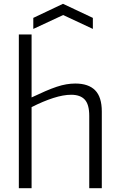

<svg xmlns="http://www.w3.org/2000/svg" viewBox="-20 -989 631 1009"><path d="M155 -895 311 -969 468 -895V-837L312 -910L155 -837ZM79 -808H146V-477Q186 -496 218.5 -510Q251 -524 278 -533Q305 -542 329 -546Q353 -550 376 -550Q445 -550 480 -514.5Q515 -479 515 -403V0H449V-380Q449 -440 425.5 -465.5Q402 -491 354 -491Q313 -491 260 -474Q207 -457 146 -426V0H79Z"/></svg>

Font: Encode Sans Normal
Style: Light
Weight: 300
Designer: Pablo Impallari, Andres Torresi
Foundry: Pablo Impallari, Andres Torresi
Version: Version 1.000; ttfautohint (v1.00) -l 8 -r 50 -G 200 -x 14 -